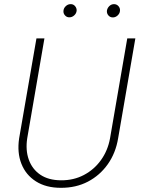

<svg xmlns="http://www.w3.org/2000/svg" viewBox="-20 -896 683 926"><path d="M593.8 -710.9H632.8L549.8 -229.5Q538.1 -158.2 500 -104.2Q461.9 -50.3 404.1 -20Q346.2 10.3 272.9 9.8Q202.1 9.8 153.3 -21.2Q104.5 -52.2 83.3 -106Q62 -159.7 72.3 -229L155.8 -710.9H194.3L111.3 -229Q102.5 -171.9 118.9 -126Q135.3 -80.1 174.3 -53.5Q213.4 -26.9 273.9 -26.4Q335 -25.9 384.5 -52Q434.1 -78.1 467 -124Q500 -169.9 510.7 -229ZM286.1 -844.2Q287.1 -856.9 297.4 -866.5Q307.6 -876 320.3 -876Q333.5 -876.5 342 -866.5Q350.6 -856.4 349.6 -843.8Q348.1 -831.1 337.9 -821.8Q327.6 -812.5 314.9 -812.5Q302.2 -812 293.5 -821.8Q284.7 -831.5 286.1 -844.2ZM495.6 -843.8Q497.1 -856.4 506.8 -866.2Q516.6 -876 529.8 -876Q543 -876 551.5 -866.2Q560.1 -856.4 558.6 -843.3Q557.6 -831.1 547.4 -821.5Q537.1 -812 524.4 -812Q511.2 -812 502.9 -821.5Q494.6 -831.1 495.6 -843.8Z"/></svg>

Font: Roboto ExtraLight
Style: Italic
Weight: 250
Designer: Christian Robertson
Foundry: Google
Version: Version 3.009; 2024